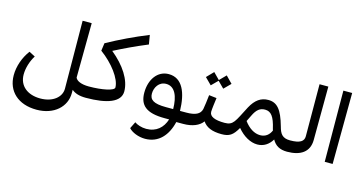

<svg xmlns="http://www.w3.org/2000/svg" viewBox="-97 -1212 3591 1899"><g transform="rotate(15 1699.0 -262.5)"><path d="M347 240C526 240 643 131 643 -9V-43C674 -16 719 0 788 0L807 -12V-104L788 -116C708 -116 661 -139 649 -170L654 -728H561L566 -33C566 51 485 123 354 123C223 123 135 52 135 -64C135 -130 157 -202 195 -264L133 -296C75 -219 42 -122 42 -32C42 131 158 240 347 240Z M788 0C1004 0 1140 -49 1140 -159C1140 -277 1057 -405 921 -516C1029 -571 1125 -617 1255 -671L1239 -765C1096 -707 955 -640 827 -569L816 -490C942 -398 1045 -264 1045 -174C1045 -141 922 -116 788 -116L769 -104V-12Z M1458 240C1597 240 1682 141 1715 0H1786L1805 -12V-105L1786 -116H1722C1718 -299 1663 -439 1522 -439C1407 -439 1334 -334 1334 -200C1334 -72 1403 -7 1593 -7H1640C1612 81 1548 142 1444 142C1396 142 1350 126 1324 107L1290 176C1322 212 1390 240 1458 240ZM1409 -210C1409 -272 1448 -339 1522 -339C1611 -339 1651 -247 1652 -116H1578C1449 -116 1409 -148 1409 -210Z M1786 0C1880 0 1949 -30 1984 -79C2019 -27 2079 0 2177 0L2196 -12V-104L2177 -116C2079 -116 2022 -139 2022 -188C2022 -214 2033 -296 2038 -332L1960 -341C1953 -280 1947 -229 1940 -193C1927 -139 1878 -116 1786 -116L1767 -104V-12ZM1883 -506 1950 -439 2014 -503 2078 -439 2145 -506 2078 -575 2014 -510 1950 -575Z M2177 0C2256 0 2292 -23 2340 -107C2399 -36 2474 7 2545 7C2610 7 2661 -27 2695 -84C2726 -29 2771 0 2849 0L2868 -12V-104L2849 -116C2769 -116 2744 -154 2725 -226C2679 -390 2628 -447 2539 -447C2464 -447 2408 -408 2362 -323C2276 -159 2268 -116 2177 -116L2158 -104V-12ZM2384 -190 2414 -251C2448 -323 2483 -346 2533 -346C2594 -346 2628 -301 2655 -183L2660 -166C2640 -120 2604 -89 2549 -89C2489 -89 2431 -126 2384 -190Z M2848 0C2985 0 3073 -56 3074 -180L3077 -728H2987L2989 -195C2989 -144 2950 -116 2848 -116L2830 -104V-12Z M3235 0H3316L3321 -728H3231Z"/></g></svg>

Font: Wafeq Medium
Style: Regular
Weight: 500
Designer: Rasmus Andersson & Azza Alameddine
Foundry: Google & TypeTogether
Version: Version 3.000;January 28, 2025;FontCreator 15.0.0.3014 64-bi